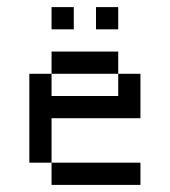

<svg xmlns="http://www.w3.org/2000/svg" viewBox="-20 -520 478 540"><path d="M125 -500V-437.5H187.5V-500ZM250 -500V-437.5H312.5V-500ZM125 -375V-312.5H312.5V-375ZM312.5 -312.5V-250H125V-312.5H62.5V-62.5H125V-187.5H375V-312.5ZM125 -62.5V0H375V-62.5Z"/></svg>

Font: Medodica
Style: Regular
Weight: 400
Version: Version 001.000